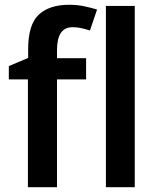

<svg xmlns="http://www.w3.org/2000/svg" viewBox="-20 -785 659 805"><path d="M341 -452V-541H219V-575Q219 -671 284 -671Q305 -671 323.5 -666.5Q342 -662 357 -657L387 -745Q364 -752 334.5 -758.5Q305 -765 270 -765Q187 -765 142.5 -723.5Q98 -682 98 -578V-542L17 -508V-452H97V0H219V-452ZM545 0H424V-760H545Z"/></svg>

Font: Noto Sans Display Medium
Style: Regular
Weight: 500
Designer: Monotype Design Team
Foundry: Monotype Imaging Inc.
Version: Version 1.900